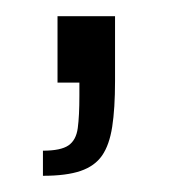

<svg xmlns="http://www.w3.org/2000/svg" viewBox="-20 -102 214 237"><path d="M33 115V84Q55 84 64.5 77.5Q74 71 76 56Q78 41 78 16V0H51V-82H122V-2Q122 32 118.5 54.5Q115 77 106 90Q97 103 79.5 109Q62 115 33 115Z"/></svg>

Font: Saira ExtraCondensed
Style: Regular
Weight: 400
Width: 2
Designer: Hector Gatti with collaboration of the Omnibus-Type team
Foundry: Omnibus-Type
Version: Version 1.101